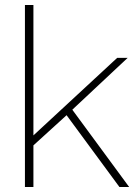

<svg xmlns="http://www.w3.org/2000/svg" viewBox="-20 -750 552 770"><path d="M498 0H459L247 -288L114 -167V0H80V-730H114V-207L450 -518H492L270 -310Z"/></svg>

Font: Raleway
Style: ExtraLight
Weight: 200
Designer: Matt McInerney, Pablo Impallari, Rodrigo Fuenzalida
Foundry: Matt McInerney, Pablo Impallari, Rodrigo Fuenzalida
Version: Version 2.001